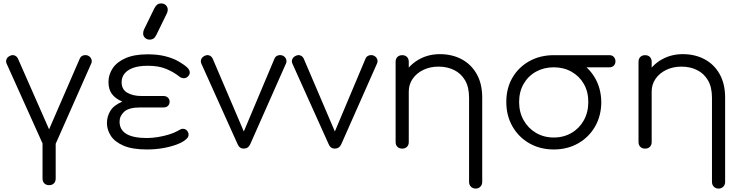

<svg xmlns="http://www.w3.org/2000/svg" viewBox="-20 -870 4345 1124"><path d="M267 0Q242 0 231 -26L19 -497Q13 -510 18 -523Q23 -536 38 -543Q52 -550 65 -545.5Q78 -541 85 -527L288 -66H247L447 -527Q453 -541 467.5 -545.5Q482 -550 496 -544Q510 -537 515 -523.5Q520 -510 514 -498L305 -26Q293 0 267 0ZM268 214Q250 214 239.5 203.5Q229 193 229 175V-51Q229 -68 239.5 -79Q250 -90 268 -90Q285 -90 295.5 -79Q306 -68 306 -51V175Q306 193 295.5 203.5Q285 214 268 214Z M840 5Q754 5 702.5 -17.5Q651 -40 628.5 -75.5Q606 -111 606 -149Q606 -188 626 -221Q646 -254 696 -275Q655 -293 635 -320Q615 -347 615 -390Q615 -433 639.5 -470Q664 -507 715 -529.5Q766 -552 845 -552Q904 -552 948.5 -540.5Q993 -529 1024.5 -511Q1056 -493 1076 -475Q1084 -467 1087.5 -459.5Q1091 -452 1091 -446Q1091 -433 1080.5 -422.5Q1070 -412 1056 -412Q1049 -412 1041.5 -415Q1034 -418 1027 -424Q997 -448 953 -466.5Q909 -485 845 -485Q793 -485 759 -472.5Q725 -460 708.5 -438.5Q692 -417 692 -389Q692 -346 725.5 -327Q759 -308 807 -308H937Q953 -308 963 -298.5Q973 -289 973 -274Q973 -261 964 -251Q955 -241 938 -241H801Q734 -241 707 -216Q680 -191 680 -158Q680 -110 720 -86Q760 -62 840 -62Q870 -62 904 -67.5Q938 -73 969 -82.5Q1000 -92 1019 -103Q1030 -110 1037 -113Q1044 -116 1050 -116Q1066 -116 1075 -105Q1084 -94 1084 -82Q1084 -73 1080 -66.5Q1076 -60 1066 -52Q1049 -37 1014.5 -24Q980 -11 935 -3Q890 5 840 5ZM857 -638Q839 -638 828.5 -649Q818 -660 818 -673Q818 -679 819 -684Q820 -689 822 -695L884 -822Q892 -837 901 -843.5Q910 -850 923 -850Q941 -850 951.5 -839Q962 -828 962 -814Q962 -809 961 -804Q960 -799 958 -794L895 -665Q887 -649 877.5 -643.5Q868 -638 857 -638Z M1407 0Q1382 0 1371 -26L1159 -497Q1153 -510 1158 -523Q1163 -536 1178 -543Q1192 -550 1205 -545.5Q1218 -541 1225 -527L1428 -52H1387L1587 -527Q1593 -541 1607.5 -545.5Q1622 -550 1636 -544Q1650 -537 1655 -523.5Q1660 -510 1654 -498L1445 -26Q1433 0 1407 0Z M1940 0Q1915 0 1904 -26L1692 -497Q1686 -510 1691 -523Q1696 -536 1711 -543Q1725 -550 1738 -545.5Q1751 -541 1758 -527L1961 -52H1920L2120 -527Q2126 -541 2140.5 -545.5Q2155 -550 2169 -544Q2183 -537 2188 -523.5Q2193 -510 2187 -498L1978 -26Q1966 0 1940 0Z M2765 234Q2748 234 2737 223Q2726 212 2726 195V-298Q2726 -360 2702.5 -400Q2679 -440 2638.5 -460Q2598 -480 2547 -480Q2498 -480 2458.5 -461Q2419 -442 2396 -409Q2373 -376 2373 -334H2318Q2320 -397 2352 -446.5Q2384 -496 2437 -524.5Q2490 -553 2555 -553Q2626 -553 2682 -523.5Q2738 -494 2770.5 -437Q2803 -380 2803 -298V195Q2803 212 2792 223Q2781 234 2765 234ZM2335 0Q2317 0 2306.5 -10.5Q2296 -21 2296 -38V-508Q2296 -526 2306.5 -536.5Q2317 -547 2335 -547Q2352 -547 2362.5 -536.5Q2373 -526 2373 -508V-38Q2373 -21 2362.5 -10.5Q2352 0 2335 0Z M3222 5Q3142 5 3079 -31Q3016 -67 2980 -130Q2944 -193 2944 -273Q2944 -354 2980 -415.5Q3016 -477 3079 -512Q3142 -547 3222 -547Q3302 -547 3364.5 -511.5Q3427 -476 3463 -414Q3499 -352 3500 -273Q3500 -193 3464 -130Q3428 -67 3365 -31Q3302 5 3222 5ZM3222 -65Q3280 -65 3326 -92Q3372 -119 3398 -166Q3424 -213 3424 -273Q3424 -333 3398 -378.5Q3372 -424 3326 -450Q3280 -476 3222 -476Q3164 -476 3118 -450.5Q3072 -425 3045.5 -379Q3019 -333 3019 -273Q3019 -213 3045.5 -166Q3072 -119 3118 -92Q3164 -65 3222 -65ZM3229 -476Q3214 -476 3204 -486.5Q3194 -497 3194 -511Q3194 -526 3204 -536.5Q3214 -547 3229 -547H3548Q3564 -547 3573.5 -536.5Q3583 -526 3583 -511Q3583 -496 3573.5 -486Q3564 -476 3548 -476Z M4187 234Q4170 234 4159 223Q4148 212 4148 195V-298Q4148 -360 4124.5 -400Q4101 -440 4060.5 -460Q4020 -480 3969 -480Q3920 -480 3880.5 -461Q3841 -442 3818 -409Q3795 -376 3795 -334H3740Q3742 -397 3774 -446.5Q3806 -496 3859 -524.5Q3912 -553 3977 -553Q4048 -553 4104 -523.5Q4160 -494 4192.5 -437Q4225 -380 4225 -298V195Q4225 212 4214 223Q4203 234 4187 234ZM3757 0Q3739 0 3728.5 -10.5Q3718 -21 3718 -38V-508Q3718 -526 3728.5 -536.5Q3739 -547 3757 -547Q3774 -547 3784.5 -536.5Q3795 -526 3795 -508V-38Q3795 -21 3784.5 -10.5Q3774 0 3757 0Z"/></svg>

Font: Comfortaa
Style: Regular
Weight: 400
Designer: Johan Aakerlund
Foundry: Johan Aakerlund
Version: Version 3.104; ttfautohint (v1.8.1.43-b0c9)